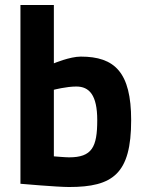

<svg xmlns="http://www.w3.org/2000/svg" viewBox="-20 -738 584 770"><path d="M257 -107C242 -107 196 -111 196 -111V-378C196 -378 246 -391 286 -391C338 -391 370 -357 370 -256C370 -148 349 -107 257 -107ZM304 -511C260 -511 196 -484 196 -484V-718H62V-1C62 -1 209 12 257 12C433 12 506 -41 506 -256C506 -448 440 -511 304 -511Z"/></svg>

Font: RazerF5
Style: Bold
Weight: 700
Foundry: Razer Inc.
Version: Version 2